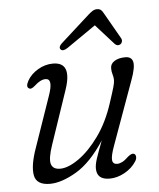

<svg xmlns="http://www.w3.org/2000/svg" viewBox="-49 -687 610 738"><g transform="rotate(-5 256.0 -317.5)"><path d="M446.5 -78Q452.5 -75 453 -66.2Q453.5 -57.5 447.5 -48.5Q431.5 -23.5 402.8 -7.5Q374 8.5 344.5 8.5Q295 8.5 295 -35Q295 -51 302.5 -73.5Q310 -96 327 -140.5Q274 -59 216.5 -25.2Q159 8.5 114.5 8.5Q62.5 8.5 55.2 -29.2Q48 -67 72.5 -135.5L139.5 -329Q162.5 -394 132 -394Q112.5 -394 89.5 -372.5Q74.5 -359 67 -363.5Q53 -369.5 66 -393.5Q79.5 -418 107.2 -434.5Q135 -451 165.5 -451Q241 -451 205 -345.5L135.5 -140.5Q117.5 -88 124 -67Q130.5 -46 158.5 -46Q189.5 -46 230.2 -74.5Q271 -103 309 -155.8Q347 -208.5 370.5 -281.5Q385 -325.5 389.5 -341.8Q394 -358 394 -367.5Q394 -378.5 390.5 -389.5Q387 -400.5 387 -413.5Q387 -431 403.2 -441Q419.5 -451 445 -451Q469.5 -451 474 -430.2Q478.5 -409.5 461 -362L372.5 -117Q358 -77.5 359.8 -61.5Q361.5 -45.5 378.5 -45.5Q387.5 -45.5 398 -50.8Q408.5 -56 423 -70Q438.5 -82.5 446.5 -78ZM227 -506Q208 -493.5 200 -502.5Q192 -512 206.5 -525.5L318.5 -626.5Q328 -635 335.8 -639.8Q343.5 -644.5 352.5 -644.5Q362 -644.5 367.5 -640Q373 -635.5 377.5 -626.5L435.5 -525Q439 -518 437.2 -511.8Q435.5 -505.5 431 -502.5Q419 -495 408.5 -506L339 -583.5Z"/></g></svg>

Font: Fraunces 72pt SuperSoft Light
Style: Italic
Weight: 300
Italic angle: -16°
Version: Version 1.000;[b76b70a41]